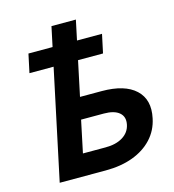

<svg xmlns="http://www.w3.org/2000/svg" viewBox="-107 -808 814 898"><g transform="rotate(-15 300.0 -359.0)"><path d="M71.6 0 224 -717.8H342.2L267.2 -363.4H371.8Q483.2 -363.4 535.6 -314.4Q588 -265.4 569.4 -178.8Q558 -123 520.9 -82.9Q483.8 -42.8 426.3 -21.4Q368.8 0 294.4 0ZM212 -104.4H322Q372.4 -104.4 405.1 -124.6Q437.8 -144.8 445.4 -180.6Q453.4 -218 429.2 -238.7Q405 -259.4 354.6 -259.4H244.6ZM67.6 -531.8 86.8 -621.8H443L423.8 -531.8Z"/></g></svg>

Font: Geist Mono
Style: Italic
Weight: 400
Italic angle: -12°
Monospace: yes
Designer: Basement.studio, Andrés Briganti, Mateo Zaragoza
Foundry: Basement.studio, Vercel, Andrés Briganti, Guido Ferreyra, Mateo Zaragoza
Version: Version 1.500